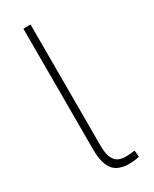

<svg xmlns="http://www.w3.org/2000/svg" viewBox="-198 -799 687 858"><g transform="rotate(-30 145.5 -370.0)"><path d="M126 -750V-127.4Q126 -84.5 136 -62.7Q146 -41 162.4 -33.4Q178.7 -25.9 198.2 -25.9Q226.1 -25.9 246.6 -30.3L250 3.4Q239.3 6.8 223.1 8.3Q207 9.8 194.8 9.8Q162.6 9.8 138.7 -2.4Q114.7 -14.6 101.8 -44.7Q88.9 -74.7 88.9 -127.4V-750Z"/></g></svg>

Font: Robert Sans ExtraLight
Style: Regular
Weight: 250
Designer: Christian Robertson (extended by Adam Twardoch)
Foundry: Google
Version: Version 12.135;April 2, 2019;FontCreator 11.5.0.2425 64-bit;